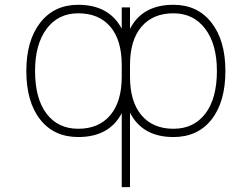

<svg xmlns="http://www.w3.org/2000/svg" viewBox="-20 -555 1040 794"><path d="M125 -261.7Q125 -147.5 172.4 -85Q219.7 -22.5 303.7 -22.5Q388.7 -22.5 436 -78.6Q483.4 -134.8 483.4 -237.3V-286.1Q483.4 -389.6 436 -444.8Q388.7 -500 303.7 -500Q220.7 -500 172.9 -436Q125 -372.1 125 -261.7ZM877 -261.7Q877 -372.1 828.6 -436Q780.3 -500 697.3 -500Q612.3 -500 564.9 -444.3Q517.6 -388.7 517.6 -286.1V-237.3Q517.6 -134.8 564.9 -78.6Q612.3 -22.5 697.3 -22.5Q781.2 -22.5 829.1 -85Q877 -147.5 877 -261.7ZM517.6 218.8H483.4V-86.9Q431.6 11.7 303.7 11.7Q203.1 11.7 146 -61Q88.9 -133.8 88.9 -261.7Q88.9 -387.7 146.5 -461.4Q204.1 -535.2 303.7 -535.2Q430.7 -535.2 483.4 -436.5V-524.4H517.6V-435.5Q568.4 -535.2 697.3 -535.2Q796.9 -535.2 854.5 -461.4Q912.1 -387.7 912.1 -261.7Q912.1 -133.8 855 -61Q797.9 11.7 697.3 11.7Q569.3 11.7 517.6 -88.9Z"/></svg>

Font: Gen Shin Gothic Monospace ExtraLight
Style: Regular
Weight: 200
Designer: [Source Han Sans]
Ryoko NISHIZUKA  (kana & ideographs); Paul D. Hunt (Latin, Greek & Cyrillic); Wenlong ZHANG  (bopomofo
Version: Version 1.002.20150607